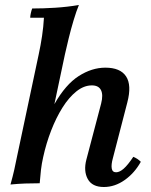

<svg xmlns="http://www.w3.org/2000/svg" viewBox="-20 -734 606 769"><path d="M22 5Q31 -27 37 -53.5Q43 -80 48 -106L135 -516Q143 -553 148.5 -590Q154 -627 156 -663H101Q101 -670 103.5 -681.5Q106 -693 109 -700Q153 -700 201 -703Q249 -706 296 -714Q286 -690 275 -653.5Q264 -617 255 -580Q246 -543 240 -516L153 -105Q147 -79 144 -53Q141 -27 139 0Q108 0 80.5 1Q53 2 22 5ZM396 15Q349 15 331.5 -17Q314 -49 326 -95L385 -319Q394 -354 384.5 -373Q375 -392 348 -392Q316 -392 286 -368Q256 -344 230.5 -303.5Q205 -263 185 -211.5Q165 -160 153 -105H125Q154 -240 198.5 -318Q243 -396 295.5 -429.5Q348 -463 402 -463Q462 -463 485 -428Q508 -393 490 -324L432 -100Q425 -75 427.5 -59.5Q430 -44 445 -44Q459 -44 475.5 -58.5Q492 -73 514 -106Q523 -102 530 -97.5Q537 -93 544 -86Q519 -41 479.5 -13Q440 15 396 15Z"/></svg>

Font: Poltawski Nowy Medium
Style: Italic
Weight: 500
Italic angle: -12°
Version: Version 1.001;gftools[0.9.25]